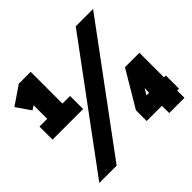

<svg xmlns="http://www.w3.org/2000/svg" viewBox="-189 -978 1175 1175"><g transform="rotate(-45 399.0 -390.0)"><path d="M287 -390H22V-503H89V-621L62 -603L-2 -696L118 -778H221V-503H287ZM187 0H37L613 -780H763ZM774 0H642V-63H510V-156L649 -390H774V-177H790V-63H774ZM642 -175 644 -215 620 -175Z"/></g></svg>

Font: Tanohe Sans ExtraBold
Style: Regular
Weight: 800
Designer: Village Type and Design LLC & Cristiano Sobral
Foundry: Cooper Hewitt Smithsonian Design Museum
Version: Version 1.00;September 29, 2021;FontCreator 13.0.0.2655 64-b